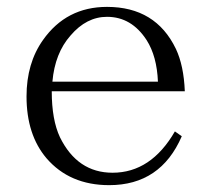

<svg xmlns="http://www.w3.org/2000/svg" viewBox="-20 -522 615 558"><path d="M508.3 -126Q446.8 16.1 297.4 16.1Q182.6 16.1 115.2 -62Q57.1 -130.4 57.1 -241.7Q57.1 -338.4 105 -405.8Q172.9 -502 291 -502Q432.6 -502 491.2 -379.9Q514.2 -331.1 517.1 -256.8H130.4Q130.4 -173.8 154.3 -123Q205.1 -20 307.1 -20Q418.9 -20 488.3 -140.1ZM439 -284.7Q436 -358.4 406.2 -405.3Q362.3 -473.1 291 -473.1Q231.4 -473.1 185.1 -418.9Q139.6 -367.7 132.3 -284.7Z"/></svg>

Font: I.MingCP
Style: Regular
Weight: 400
Designer: I.Font Project
Version: Version 8.000; Sep 06, 2022